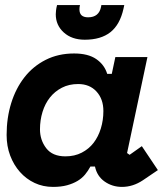

<svg xmlns="http://www.w3.org/2000/svg" viewBox="-20 -720 652 754"><path d="M479 -119 489 -112 537 -146 600 -52 541 -12Q502 14 459 14Q421 14 391 -7Q361 -28 353 -66H335Q326 -49 314 -34.5Q302 -20 284.5 -9.5Q267 1 243.5 7.5Q220 14 188 14Q149 14 116 -1.5Q83 -17 58.5 -44.5Q34 -72 20 -109Q6 -146 6 -190Q6 -257 24 -315Q42 -373 76 -416.5Q110 -460 159.5 -485Q209 -510 271 -510Q326 -510 358 -488Q390 -466 401 -430H419L433 -496H559ZM237 -106Q273 -106 301 -120.5Q329 -135 347.5 -159Q366 -183 376 -215.5Q386 -248 386 -284Q386 -331 359 -360.5Q332 -390 287 -390Q251 -390 223 -375.5Q195 -361 176 -337Q157 -313 147 -280.5Q137 -248 137 -212Q137 -170 161.5 -138Q186 -106 237 -106ZM468 -700 465 -686Q451 -623 413.5 -593.5Q376 -564 313 -564Q262 -564 230.5 -592.5Q199 -621 199 -664Q199 -669 200 -678.5Q201 -688 204 -700H294Q292 -692 292 -683Q292 -652 326 -652Q369 -652 377 -694L378 -700Z"/></svg>

Font: Space Mono
Style: Bold Italic
Weight: 700
Italic angle: -12°
Monospace: yes
Designer: Colophon Foundry / Benjamin Critton
Foundry: Colophon Foundry
Version: Version 1.000;PS 1.000;hotconv 1.0.81;makeotf.lib2.5.63406